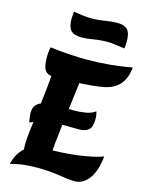

<svg xmlns="http://www.w3.org/2000/svg" viewBox="-154 -1162 977 1273"><g transform="rotate(15 334.5 -525.0)"><path d="M140 -29Q119 -49 112.5 -73.5Q106 -98 106 -128Q106 -159 111.5 -210.5Q117 -262 125 -326Q133 -390 141.5 -459Q150 -528 155.5 -595Q161 -662 161 -719L350 -721Q352 -712 352 -703Q352 -694 352 -683Q352 -651 345.5 -595Q339 -539 330 -470Q321 -401 312 -329Q303 -257 296.5 -191.5Q290 -126 290 -77Q290 -70 290 -64Q290 -58 290 -52ZM42 19Q45 3 55 -23Q65 -49 86.5 -76Q108 -103 145.5 -121.5Q183 -140 241 -140Q301 -140 359.5 -143.5Q418 -147 470 -154Q522 -161 564 -170.5Q606 -180 634 -191Q623 -87 582.5 -34Q542 19 486 19Q448 19 379.5 7.5Q311 -4 225 -4Q185 -4 138.5 0.5Q92 5 42 19ZM95 -280Q93 -295 90 -311.5Q87 -328 87 -343Q87 -383 108 -403Q129 -423 164 -429.5Q199 -436 242 -436Q261 -436 280 -435.5Q299 -435 318.5 -434Q338 -433 356 -433Q399 -433 439 -439.5Q479 -446 506 -466Q510 -454 512 -441Q514 -428 514 -416Q514 -359 490.5 -340Q467 -321 429 -321Q404 -321 381.5 -321Q359 -321 339 -322Q286 -322 246.5 -319Q207 -316 172 -307Q137 -298 95 -280ZM175 -614Q146 -614 128.5 -625Q111 -636 103.5 -661Q96 -686 96 -729Q96 -749 98 -767Q100 -785 104 -798Q162 -790 228 -785.5Q294 -781 360 -781Q437 -781 514 -788.5Q591 -796 664 -809Q657 -736 621.5 -693.5Q586 -651 519 -636Q487 -629 436.5 -624Q386 -619 320 -616.5Q254 -614 175 -614ZM282 -914Q231 -914 209.5 -937.5Q188 -961 188 -1016Q188 -1027 189.5 -1043.5Q191 -1060 192 -1066Q227 -1060 257.5 -1056.5Q288 -1053 310 -1053Q360 -1053 406.5 -1061Q453 -1069 487 -1069Q538 -1069 559.5 -1046Q581 -1023 581 -967Q581 -956 580 -939.5Q579 -923 577 -917Q542 -923 512 -926.5Q482 -930 459 -930Q409 -930 363 -922Q317 -914 282 -914Z"/></g></svg>

Font: Merienda Black
Style: Regular
Weight: 900
Designer: Eduardo Rodriguez Tunni
Foundry: Eduardo Rodriguez Tunni
Version: Version 2.001